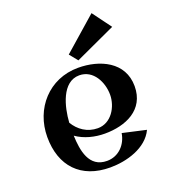

<svg xmlns="http://www.w3.org/2000/svg" viewBox="-134 -802 817 924"><g transform="rotate(-20 275.0 -339.5)"><path d="M304 -137C410 -137 516 -181 516 -303C516 -428 400 -479 290 -479C140 -479 37 -361 37 -216C37 -67 123 25 273 25C356 25 462 -4 500 -85L380 -112C371 -55 328 -10 269 -10C176 -10 162 -103 159 -179C200 -150 253 -137 304 -137ZM283 -443C355 -443 391 -368 391 -305C391 -243 350 -173 281 -173C227 -173 185 -203 160 -245C165 -324 194 -443 283 -443ZM441 -704 270 -554 304 -512 512 -608Z"/></g></svg>

Font: Original Surfer
Style: Regular
Weight: 400
Designer: Astigmatic (AOETI)
Foundry: Astigmatic (AOETI)
Version: Version 1.001